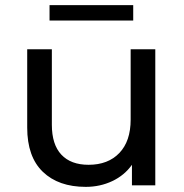

<svg xmlns="http://www.w3.org/2000/svg" viewBox="-20 -722 717 748"><path d="M585 -530V0H494V-80Q465 -39 417.5 -16.5Q370 6 314 6Q208 6 147 -52.5Q86 -111 86 -225V-530H182V-236Q182 -159 219 -119.5Q256 -80 325 -80Q401 -80 445 -126Q489 -172 489 -256V-530ZM173 -702H499V-642H173Z"/></svg>

Font: Montserrat Alternates Medium
Style: Regular
Weight: 500
Designer: Julieta Ulanovsky
Foundry: Julieta Ulanovsky
Version: Version 7.200